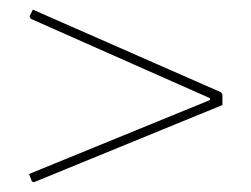

<svg xmlns="http://www.w3.org/2000/svg" viewBox="-20 -475 520 397"><path d="M439.9 -279.8V-257.8L49.8 -98.1L45.9 -100.1L40 -115.2L414.1 -268.1V-272L43.9 -436L41 -440.9L47.9 -455.1L437 -284.2Z"/></svg>

Font: Datalegreya
Style: Dot
Weight: 700
Designer: Figs Lab
Foundry: Figs Lab
Version: Version 1.002;PS 001.002;hotconv 1.0.70;makeotf.lib2.5.58329